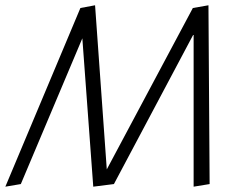

<svg xmlns="http://www.w3.org/2000/svg" viewBox="-25 -701 910 721"><path d="M284.2 -557.1 325.2 0 402.8 -9.8 702.1 -573.2V0L762.2 -9.8L757.8 -681.2L699.2 -670.9L376 -64.9L332 -681.2L276.9 -670.9L-4.9 0L53.2 -9.8Z"/></svg>

Font: Comic Neue Angular
Style: Italic
Weight: 400
Italic angle: -12°
Designer: Craig Rozynski
Foundry: Craig Rozynski
Version: Version 2.003